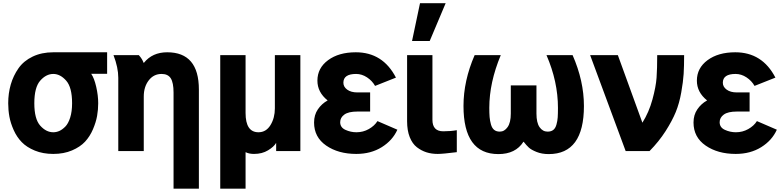

<svg xmlns="http://www.w3.org/2000/svg" viewBox="-20 -926 4788 1177"><path d="M30.3 -293Q30.3 -353.5 45.9 -407.7Q61.5 -461.9 93.3 -507.3Q125 -552.7 180.2 -579.1Q235.4 -605.5 306.6 -605.5H636.7V-473.6H539.1Q557.6 -447.3 569.8 -394Q582 -340.8 582 -293Q582 -253.9 575.2 -215.3Q568.4 -176.8 549.8 -133.3Q531.2 -89.8 501.5 -57.6Q471.7 -25.4 421.4 -3.9Q371.1 17.6 306.6 17.6Q243.2 17.6 193.4 -2.9Q143.6 -23.4 113.3 -54.7Q83 -85.9 64 -128.4Q44.9 -170.9 37.6 -210.9Q30.3 -251 30.3 -293ZM190.4 -293Q190.4 -196.3 226.6 -155.8Q262.7 -115.2 306.6 -115.2Q325.2 -115.2 343.3 -123Q361.3 -130.9 379.9 -149.4Q398.4 -168 410.2 -205.1Q421.9 -242.2 421.9 -293Q421.9 -390.6 385.7 -431.6Q349.6 -472.7 306.6 -472.7Q262.7 -472.7 226.6 -431.6Q190.4 -390.6 190.4 -293Z M675.8 -587.9H831.1Q851.6 -565.4 860.4 -541H862.3Q914.1 -605.5 1004.9 -605.5Q1199.2 -605.5 1199.2 -377V230.5H1043.9V-358.4Q1043.9 -418.9 1026.9 -445.8Q1009.8 -472.7 970.7 -472.7Q921.9 -472.7 891.6 -433.1Q861.3 -393.6 861.3 -334V0H705.1V-449.2Q705.1 -511.7 675.8 -587.9Z M1330.1 230.5V-587.9H1485.4V-233.4Q1485.4 -115.2 1564.5 -115.2Q1611.3 -115.2 1638.2 -159.2Q1665 -203.1 1665 -261.7V-587.9H1821.3V0H1672.9V-48.8H1671.9Q1659.2 -26.4 1623 -4.4Q1586.9 17.6 1537.1 17.6Q1506.8 17.6 1485.4 6.8V230.5Z M1905.3 -174.8Q1905.3 -221.7 1928.7 -255.9Q1952.1 -290 1987.3 -309.6L1988.3 -310.5Q1925.8 -360.4 1925.8 -431.6Q1925.8 -508.8 1991.2 -557.1Q2056.6 -605.5 2161.1 -605.5Q2327.1 -605.5 2407.2 -450.2L2279.3 -399.4Q2261.7 -430.7 2230 -451.7Q2198.2 -472.7 2163.1 -472.7Q2085 -472.7 2085 -418.9Q2085 -393.6 2108.4 -376.5Q2131.8 -359.4 2170.9 -359.4H2249V-242.2H2170.9Q2116.2 -242.2 2090.8 -223.6Q2065.4 -205.1 2065.4 -176.8Q2065.4 -144.5 2097.7 -129.9Q2129.9 -115.2 2165 -115.2Q2206.1 -115.2 2240.7 -134.8Q2275.4 -154.3 2293.9 -183.6L2416 -130.9Q2386.7 -65.4 2320.3 -23.9Q2253.9 17.6 2164.1 17.6Q2053.7 17.6 1979.5 -33.7Q1905.3 -85 1905.3 -174.8Z M2475.6 -182.6V-587.9H2630.9V-191.4Q2630.9 -121.1 2697.3 -121.1Q2742.2 -121.1 2780.3 -127.9V6.8Q2694.3 17.6 2663.1 17.6Q2626 17.6 2594.7 7.8Q2563.5 -2 2535.6 -23.4Q2507.8 -44.9 2491.7 -85.4Q2475.6 -126 2475.6 -182.6ZM2505.9 -674.8 2554.7 -906.2H2711.9L2614.3 -674.8Z M2821.3 -276.4Q2821.3 -430.7 2889.6 -587.9H3049.8Q2979.5 -419.9 2979.5 -264.6Q2979.5 -230.5 2981.4 -208Q2983.4 -185.5 2989.7 -163.1Q2996.1 -140.6 3009.3 -129.9Q3022.5 -119.1 3043.9 -119.1Q3072.3 -119.1 3091.8 -147Q3111.3 -174.8 3111.3 -229.5V-402.3H3268.6V-229.5Q3268.6 -173.8 3287.6 -146.5Q3306.6 -119.1 3336.9 -119.1Q3358.4 -119.1 3371.6 -129.4Q3384.8 -139.6 3391.1 -162.1Q3397.5 -184.6 3398.9 -206.5Q3400.4 -228.5 3400.4 -264.6Q3400.4 -425.8 3330.1 -587.9H3490.2Q3559.6 -429.7 3559.6 -276.4Q3559.6 18.6 3343.8 18.6Q3301.8 18.6 3269 5.4Q3236.3 -7.8 3221.7 -21.5Q3207 -35.2 3190.4 -56.6H3188.5Q3140.6 18.6 3035.2 18.6Q2821.3 18.6 2821.3 -276.4Z M3597.7 -587.9H3767.6L3918 -173.8Q3958 -237.3 3979.5 -315.9Q4001 -394.5 4004.9 -449.7Q4008.8 -504.9 4008.8 -587.9H4173.8Q4173.8 -520.5 4170.9 -473.1Q4168 -425.8 4156.2 -359.4Q4144.5 -293 4122.6 -239.3Q4100.6 -185.5 4060.1 -122.1Q4019.5 -58.6 3961.9 0H3815.4Z M4231.4 -174.8Q4231.4 -221.7 4254.9 -255.9Q4278.3 -290 4313.5 -309.6L4314.5 -310.5Q4252 -360.4 4252 -431.6Q4252 -508.8 4317.4 -557.1Q4382.8 -605.5 4487.3 -605.5Q4653.3 -605.5 4733.4 -450.2L4605.5 -399.4Q4587.9 -430.7 4556.2 -451.7Q4524.4 -472.7 4489.3 -472.7Q4411.1 -472.7 4411.1 -418.9Q4411.1 -393.6 4434.6 -376.5Q4458 -359.4 4497.1 -359.4H4575.2V-242.2H4497.1Q4442.4 -242.2 4417 -223.6Q4391.6 -205.1 4391.6 -176.8Q4391.6 -144.5 4423.8 -129.9Q4456.1 -115.2 4491.2 -115.2Q4532.2 -115.2 4566.9 -134.8Q4601.6 -154.3 4620.1 -183.6L4742.2 -130.9Q4712.9 -65.4 4646.5 -23.9Q4580.1 17.6 4490.2 17.6Q4379.9 17.6 4305.7 -33.7Q4231.4 -85 4231.4 -174.8Z"/></svg>

Font: Gothic A1 Black
Style: Regular
Weight: 900
Version: Version 2.50